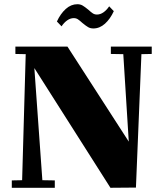

<svg xmlns="http://www.w3.org/2000/svg" viewBox="-20 -891 776 911"><path d="M700 -670V-635L651 -634L625 -1L504 0L143 -568L181 -36L240 -35V0H36V-35L85 -36L102 -634L53 -635V-670H300L591 -219L565 -634L506 -635V-670ZM371 -782Q358 -794 349.5 -799.5Q341 -805 330 -805Q314 -805 299 -794.5Q284 -784 272 -766L250 -789Q267 -826 292 -848.5Q317 -871 347 -871Q361 -871 371.5 -865Q382 -859 399 -845Q412 -833 420.5 -827.5Q429 -822 440 -822Q456 -822 471 -832.5Q486 -843 498 -861L520 -838Q503 -801 478 -778.5Q453 -756 423 -756Q409 -756 398.5 -762Q388 -768 371 -782Z"/></svg>

Font: Rakkas
Style: Regular
Weight: 400
Designer: Zeynep Akay
Foundry: Zeynep Akay
Version: Version 2.000